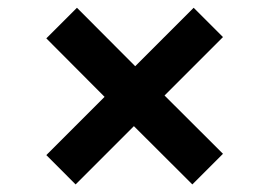

<svg xmlns="http://www.w3.org/2000/svg" viewBox="-20 -635 704 502"><path d="M101.1 -229.5 253.4 -381.8 101.1 -534.7 181.2 -614.7 333.5 -461.9 486.3 -614.7 563 -538.1 410.2 -385.3 563 -232.9 482.9 -152.8 330.1 -305.2 177.7 -152.8Z"/></svg>

Font: Krona One
Style: Regular
Weight: 400
Version: Version 1.003